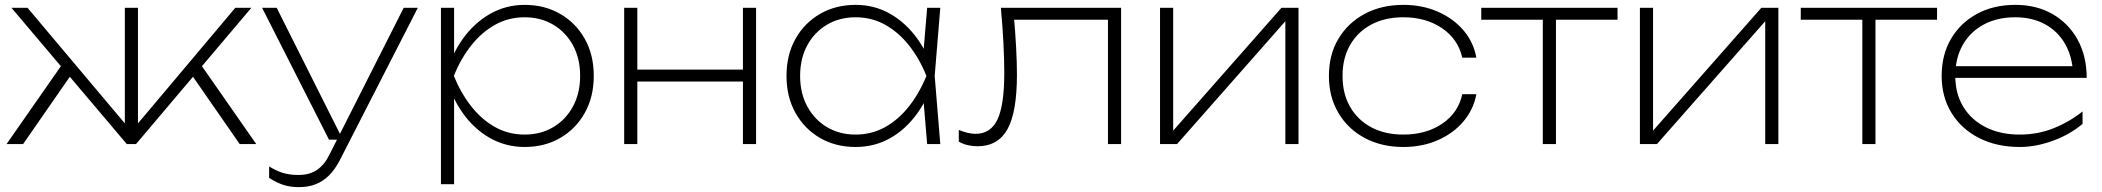

<svg xmlns="http://www.w3.org/2000/svg" viewBox="-20 -592 8636 789"><path d="M7 0 242 -337 270 -281 75 0ZM965 0 770 -281 798 -337 1033 0ZM547 -60 531 -66 947 -560H1013L539 0H501L27 -560H93L509 -66L493 -60V-560H547Z M1209 177Q1173 177 1145 168Q1117 159 1086 139V92Q1115 110 1142.5 118.5Q1170 127 1207 127Q1251 127 1281.5 107Q1312 87 1333 45L1639 -560H1697L1375 69Q1356 105 1332 129Q1308 153 1277.5 165Q1247 177 1209 177ZM1332 -18 1057 -560H1117L1389 -18Z M1792 -560H1846V-330L1842 -315V-247L1846 -224V165H1792ZM1811 -280Q1835 -367 1882 -432.5Q1929 -498 1994 -535Q2059 -572 2136 -572Q2218 -572 2282 -535Q2346 -498 2383 -432.5Q2420 -367 2420 -280Q2420 -194 2383 -128Q2346 -62 2282 -25Q2218 12 2136 12Q2059 12 1994 -24.5Q1929 -61 1882 -127Q1835 -193 1811 -280ZM2364 -280Q2364 -352 2334.5 -406Q2305 -460 2253.5 -490.5Q2202 -521 2136 -521Q2070 -521 2015 -490.5Q1960 -460 1917 -406Q1874 -352 1845 -280Q1874 -209 1917 -154.5Q1960 -100 2015 -69.5Q2070 -39 2136 -39Q2202 -39 2253.5 -69.5Q2305 -100 2334.5 -154.5Q2364 -209 2364 -280Z M2545 -560H2599V0H2545ZM3033 -560H3087V0H3033ZM2574 -306H3065V-257H2574Z M3790 0 3772 -215 3796 -280 3772 -345 3790 -560H3844L3821 -280L3844 0ZM3821 -280Q3797 -193 3750 -127Q3703 -61 3638.5 -24.5Q3574 12 3496 12Q3414 12 3350 -25Q3286 -62 3249 -128Q3212 -194 3212 -280Q3212 -367 3249 -432.5Q3286 -498 3350 -535Q3414 -572 3496 -572Q3574 -572 3638.5 -535Q3703 -498 3750 -432.5Q3797 -367 3821 -280ZM3268 -280Q3268 -209 3297.5 -154.5Q3327 -100 3378.5 -69.5Q3430 -39 3496 -39Q3562 -39 3617 -69.5Q3672 -100 3715 -154.5Q3758 -209 3787 -280Q3758 -352 3715 -406Q3672 -460 3617 -490.5Q3562 -521 3496 -521Q3430 -521 3378.5 -490.5Q3327 -460 3297.5 -406Q3268 -352 3268 -280Z M4093 -560H4587V0H4533V-536L4558 -511H4123L4146 -529Q4152 -465 4155.5 -400Q4159 -335 4159 -285Q4159 -131 4120 -61Q4081 9 3997 9Q3977 9 3957 4.5Q3937 0 3920 -10V-58Q3937 -51 3955 -46.5Q3973 -42 3989 -42Q4051 -42 4079 -101Q4107 -160 4107 -293Q4107 -345 4103.5 -414Q4100 -483 4093 -560Z M4747 0V-560H4801V-18L4770 -20L5246 -560H5316V0H5262V-543L5294 -541L4817 0Z M6047 -205Q6035 -141 5993 -92Q5951 -43 5887.5 -15.5Q5824 12 5747 12Q5657 12 5588 -25Q5519 -62 5480 -128Q5441 -194 5441 -280Q5441 -367 5480 -432.5Q5519 -498 5588 -535Q5657 -572 5747 -572Q5824 -572 5887.5 -544.5Q5951 -517 5993 -468.5Q6035 -420 6047 -355H5989Q5972 -431 5906 -476Q5840 -521 5747 -521Q5671 -521 5615 -491Q5559 -461 5528 -407Q5497 -353 5497 -280Q5497 -207 5528 -153Q5559 -99 5615 -69Q5671 -39 5747 -39Q5841 -39 5907 -84Q5973 -129 5989 -205Z M6320 -542H6374V0H6320ZM6067 -560H6627V-511H6067Z M6719 0V-560H6773V-18L6742 -20L7218 -560H7288V0H7234V-543L7266 -541L6789 0Z M7633 -542H7687V0H7633ZM7380 -560H7940V-511H7380Z M8280 12Q8185 12 8112.5 -25Q8040 -62 7999.5 -128Q7959 -194 7959 -280Q7959 -367 7997.5 -432.5Q8036 -498 8104 -535Q8172 -572 8262 -572Q8349 -572 8415 -534Q8481 -496 8518 -428.5Q8555 -361 8555 -272H7996V-320H8542L8499 -290Q8496 -360 8466 -412Q8436 -464 8383.5 -492.5Q8331 -521 8262 -521Q8187 -521 8131.5 -491Q8076 -461 8045.5 -407Q8015 -353 8015 -280Q8015 -207 8048 -153Q8081 -99 8140.5 -69Q8200 -39 8280 -39Q8354 -39 8419 -65Q8484 -91 8538 -134V-83Q8486 -39 8416 -13.5Q8346 12 8280 12Z"/></svg>

Font: Unbounded ExtraLight
Style: Regular
Weight: 250
Designer: Luke Prowse, Jean-Baptiste Morizot, Fátima Lázaro, Florian Runge
Foundry: NaN
Version: Version 1.701;gftools[0.9.28.dev5+ged2979d]